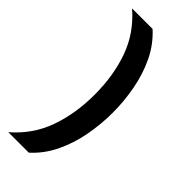

<svg xmlns="http://www.w3.org/2000/svg" viewBox="-262 -780 894 894"><g transform="rotate(45 185.0 -332.5)"><path d="M150 75H15Q102 0 139 -104Q176 -208 176 -333Q176 -458 139 -561.5Q102 -665 15 -740H150Q203 -692 235 -626Q267 -559 281 -483Q295 -408 295 -333Q295 -258 281 -182Q267 -106 235 -39.5Q203 27 150 75Z"/></g></svg>

Font: Kanit Cyrillic
Style: Regular
Weight: 400
Designer: Katatrad Team, Sasha Pavljenko
Foundry: CadsonDemak, Pavljenko + Design
Version: Version 1.002;Fontself Maker 3.5.7